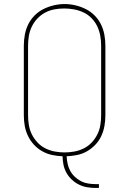

<svg xmlns="http://www.w3.org/2000/svg" viewBox="-20 -766 640 951"><path d="M455 165Q433 165 412 161.5Q391 158 371.5 148.5Q352 139 336 124Q320 109 309.5 90.5Q299 72 294.5 50.5Q290 29 290 8Q263 7 237.5 1.5Q212 -4 189 -17Q166 -30 148 -49.5Q130 -69 118.5 -93Q107 -117 102.5 -143Q98 -169 98 -195V-540Q98 -567 103 -594Q108 -621 120 -645.5Q132 -670 151.5 -689.5Q171 -709 195 -721Q219 -733 246 -739.5Q273 -746 300 -746Q327 -746 354 -739.5Q381 -733 405 -721Q429 -709 448.5 -689.5Q468 -670 480 -645.5Q492 -621 497 -594Q502 -567 502 -540V-195Q502 -169 497.5 -143Q493 -117 482 -93Q471 -69 452.5 -49.5Q434 -30 411.5 -17Q389 -4 363 1.5Q337 7 310 8Q311 27 315 45.5Q319 64 328 80.5Q337 97 351 110Q365 123 381.5 131.5Q398 140 417 143Q436 146 455 146H470V165ZM300 -11Q324 -11 348.5 -15.5Q373 -20 395 -31Q417 -42 434 -60Q451 -78 462 -100Q473 -122 477 -146.5Q481 -171 481 -195V-540Q481 -565 476.5 -589.5Q472 -614 461.5 -636Q451 -658 433.5 -676Q416 -694 393.5 -704.5Q371 -715 346.5 -719.5Q322 -724 298 -724Q273 -724 249 -719.5Q225 -715 203.5 -703.5Q182 -692 165 -674Q148 -656 137.5 -634Q127 -612 123 -588Q119 -564 119 -540V-195Q119 -171 123 -146.5Q127 -122 138 -100Q149 -78 166 -60Q183 -42 205 -31Q227 -20 251.5 -15.5Q276 -11 300 -11Z"/></svg>

Font: Iosevka Slab Thin Extended
Style: Regular
Weight: 100
Width: 7
Monospace: yes
Designer: Belleve Invis
Foundry: Belleve Invis
Version: Version 11.1.1; ttfautohint (v1.8.3)